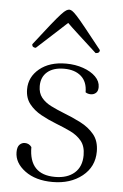

<svg xmlns="http://www.w3.org/2000/svg" viewBox="-51 -714 490 764"><g transform="rotate(5 194.0 -332.5)"><path d="M188 12Q120 12 77.5 -19.5Q35 -51 35 -94Q35 -115 44 -124Q53 -133 65 -133Q82 -133 92 -119Q92 -9 196 -9Q245 -9 273.5 -34Q302 -59 302 -105Q302 -141 284.5 -162Q267 -183 239.5 -196Q212 -209 181 -221Q150 -233 121 -249Q92 -265 73.5 -288.5Q55 -312 55 -347Q55 -396 95 -429Q135 -462 201 -462Q238 -462 269.5 -451Q301 -440 319.5 -421.5Q338 -403 338 -380Q338 -364 329.5 -356.5Q321 -349 309 -349Q297 -349 288 -355Q288 -397 263 -419Q238 -441 195 -441Q152 -441 128 -420.5Q104 -400 104 -364Q104 -336 118.5 -318Q133 -300 157 -288Q181 -276 209 -265Q243 -252 276.5 -235Q310 -218 331.5 -192Q353 -166 353 -124Q353 -63 306 -25.5Q259 12 188 12ZM195 -677Q200 -677 206.5 -673Q213 -669 226 -655Q239 -641 263.5 -610.5Q288 -580 330 -527Q330 -514 314 -514Q267 -557 238.5 -583Q210 -609 195 -624Q179 -609 150.5 -583Q122 -557 75 -514Q60 -514 60 -527Q101 -580 125.5 -610.5Q150 -641 163 -655Q176 -669 183 -673Q190 -677 195 -677Z"/></g></svg>

Font: Petrona ExtraLight
Style: Regular
Weight: 200
Designer: Ringo R. Seeber
Foundry: Ringo R. Seeber
Version: Version 2.001; ttfautohint (v1.8.3)